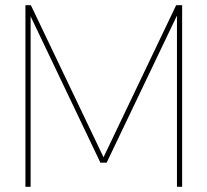

<svg xmlns="http://www.w3.org/2000/svg" viewBox="-20 -720 799 740"><path d="M78 0V-700H99L379 -114L659 -700H682V0H662V-660L391 -93H367L98 -657V0Z"/></svg>

Font: DM Sans 10pt Thin
Style: Regular
Weight: 250
Version: Version 4.004;gftools[0.9.30]